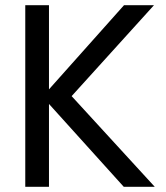

<svg xmlns="http://www.w3.org/2000/svg" viewBox="-20 -717 639 737"><path d="M455 0 168 -318V0H77V-697H168V-374L456 -697H571L255 -348L574 0Z"/></svg>

Font: MSTAGE
Style: Regular
Weight: 400
Designer: Ninad Kale (Devanagari), Jonny Pinhorn (Latin)
Foundry: Indian Type Foundry
Version: 4.004